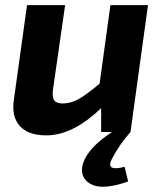

<svg xmlns="http://www.w3.org/2000/svg" viewBox="-20 -513 627 746"><path d="M555 -493 487 0Q444 48 415 104Q401 130 414.5 137.5Q428 145 464 135L478 192Q434 208 398.5 211.5Q363 215 342 206.5Q321 198 309.5 182.5Q298 167 298.5 146.5Q299 126 310 104Q336 52 415 0H373V-93Q263 13 160 13Q89 13 56.5 -24Q24 -61 34 -126L85 -493H233L186 -166Q182 -136 190.5 -123.5Q199 -111 223 -111Q255 -111 285.5 -128Q316 -145 367 -188L409 -493Z"/></svg>

Font: Ezarion
Style: Bold Italic
Weight: 700
Italic angle: -8°
Designer: Natanael Gama
Version: Version 1.001;PS 001.001;hotconv 1.0.70;makeotf.lib2.5.58329